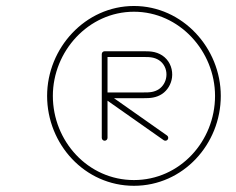

<svg xmlns="http://www.w3.org/2000/svg" viewBox="-20 -605 781 635"><path d="M316.6 -426C316.6 -426 316.6 -426 316.6 -426C316.6 -333.7 316.6 -241.4 316.6 -149.1C316.6 -143.9 320.8 -139.6 326.1 -139.6C331.3 -139.6 335.6 -143.9 335.6 -149.1C335.6 -149.1 335.6 -149.1 335.6 -149.1C335.6 -241.4 335.6 -333.7 335.6 -426C335.6 -431.3 331.3 -435.5 326.1 -435.5C320.8 -435.5 316.6 -431.3 316.6 -426ZM326.1 -416.5C326.1 -416.5 326.1 -416.5 326.1 -416.5C369.4 -416.5 412.7 -416.5 456 -416.5C466.2 -416.5 476.6 -416.4 486.5 -414.1C495.7 -411.9 504.4 -407.8 511.6 -401.6C518.6 -395.5 524 -387.5 527.1 -378.8C530.3 -369.9 531.3 -360.2 530 -350.8C528 -334.7 519.1 -319.2 505.5 -310.1C498.6 -305.5 490.7 -302.6 482.7 -301C473.9 -299.3 464.9 -299.3 456 -299.3C412.9 -299.3 369.9 -299.3 326.8 -299.3C322.4 -299.3 319.2 -296.2 318 -292.6C316.9 -288.9 317.7 -284.6 321.3 -282C388 -235.1 454.7 -188.2 521.5 -141.3C525.7 -138.3 531.7 -139.3 534.7 -143.6C537.7 -147.9 536.7 -153.9 532.4 -156.9C465.7 -203.8 399 -250.7 332.3 -297.6C328.6 -300.1 325.1 -295.8 323.5 -290.8C321.9 -285.9 322.4 -280.3 326.8 -280.3C369.9 -280.3 412.9 -280.3 456 -280.3C466.1 -280.3 476.3 -280.5 486.2 -282.4C496.8 -284.4 507.1 -288.3 516.1 -294.3C534.2 -306.5 546.1 -326.9 548.9 -348.4C550.5 -360.7 549.2 -373.4 545 -385.2C540.8 -397 533.5 -407.8 524 -416C514.6 -424.2 503 -429.7 490.9 -432.6C479.4 -435.3 467.7 -435.5 456 -435.5C412.7 -435.5 369.4 -435.5 326.1 -435.5C320.8 -435.5 316.6 -431.3 316.6 -426C316.6 -420.8 320.8 -416.5 326.1 -416.5ZM691.2 -287.8C691.2 -138.6 575.3 -9.5 423 -9.5C270.7 -9.5 154.8 -138.6 154.8 -287.8C154.8 -435.3 272.4 -566.2 423 -566.2C573.6 -566.2 691.2 -435.3 691.2 -287.8ZM135.8 -287.8C135.8 -128.2 260.3 9.5 423 9.5C585.7 9.5 710.2 -128.2 710.2 -287.8C710.2 -445.8 584 -585.2 423 -585.2C262 -585.2 135.8 -445.8 135.8 -287.8Z"/></svg>

Font: FRB American Cursive Extralight
Style: Italic
Weight: 200
Italic angle: -25°
Version: Version 2.0;Modular Font Editor K font №1